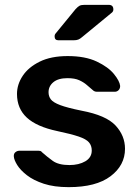

<svg xmlns="http://www.w3.org/2000/svg" viewBox="-20 -761 572 791"><path d="M263 10Q203 10 160.5 -4Q118 -18 91 -39Q64 -60 51 -81Q38 -102 37 -116Q36 -128 43.5 -134Q51 -140 60 -140H139Q143 -140 146.5 -139Q150 -138 154 -133Q173 -116 197 -98.5Q221 -81 266 -81Q305 -81 331.5 -96.5Q358 -112 358 -141Q358 -161 346.5 -174.5Q335 -188 304 -198.5Q273 -209 216 -221Q131 -239 90.5 -276.5Q50 -314 50 -374Q50 -413 73.5 -448.5Q97 -484 143.5 -507Q190 -530 259 -530Q331 -530 378.5 -507.5Q426 -485 449.5 -456Q473 -427 475 -407Q475 -396 468.5 -389.5Q462 -383 453 -383H379Q369 -383 362 -390Q350 -400 337.5 -411Q325 -422 306.5 -430.5Q288 -439 258 -439Q220 -439 200 -422.5Q180 -406 180 -381Q180 -364 189.5 -351.5Q199 -339 228 -328Q257 -317 316 -305Q417 -286 456 -244Q495 -202 495 -148Q495 -80 435.5 -35Q376 10 263 10ZM221 -595Q205 -595 205 -611Q205 -619 210 -624L291 -723Q301 -734 308 -737.5Q315 -741 328 -741H428Q447 -741 447 -722Q447 -715 442 -710L318 -608Q310 -601 302.5 -598Q295 -595 282 -595Z"/></svg>

Font: Rubik Medium
Style: Regular
Weight: 500
Designer: Hubert and Fischer
Foundry: Hubert and Fischer
Version: Version 2.300; ttfautohint (v1.8.4.7-5d5b);gftools[0.9.30]